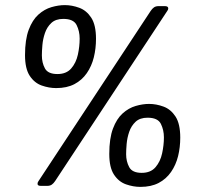

<svg xmlns="http://www.w3.org/2000/svg" viewBox="-20 -726 805 752"><path d="M626 -702Q639 -702 639 -693Q639 -688 635 -683L196 -17Q190 -8 183 -3Q176 2 165 2H140Q127 2 127 -6Q127 -12 131 -17L570 -683Q576 -692 583 -697Q590 -702 601 -702ZM234 -706Q262 -706 290.5 -695.5Q319 -685 337.5 -656.5Q356 -628 356 -574Q356 -536 347.5 -501.5Q339 -467 320 -439.5Q301 -412 271.5 -396.5Q242 -381 200 -381Q172 -381 143.5 -391Q115 -401 96.5 -429Q78 -457 78 -510Q78 -571 92.5 -609.5Q107 -648 130.5 -669Q154 -690 181.5 -698Q209 -706 234 -706ZM228 -652Q198 -652 181 -636Q164 -620 156 -596.5Q148 -573 146 -549Q144 -525 144 -509Q144 -480 156 -458Q168 -436 205 -436Q240 -436 259 -458Q278 -480 285 -512Q292 -544 292 -575Q292 -604 280 -628Q268 -652 228 -652ZM564 -319Q592 -319 620.5 -308.5Q649 -298 667.5 -269.5Q686 -241 686 -187Q686 -149 677.5 -114.5Q669 -80 650 -52.5Q631 -25 601.5 -9.5Q572 6 530 6Q502 6 473.5 -4Q445 -14 426.5 -42Q408 -70 408 -123Q408 -184 422.5 -222.5Q437 -261 460.5 -282Q484 -303 511.5 -311Q539 -319 564 -319ZM558 -265Q528 -265 511 -249Q494 -233 486 -209.5Q478 -186 476 -162Q474 -138 474 -122Q474 -94 486 -71.5Q498 -49 535 -49Q570 -49 589 -71Q608 -93 615 -125.5Q622 -158 622 -188Q622 -217 610 -241Q598 -265 558 -265Z"/></svg>

Font: Asap VF Beta
Style: Italic
Weight: 400
Italic angle: -6°
Designer: Pablo Cosgaya
Foundry: Pablo Cosgaya
Version: Version 1.007